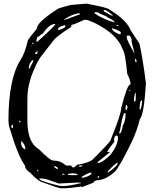

<svg xmlns="http://www.w3.org/2000/svg" viewBox="-20 -962 817 1031"><path d="M444.3 -942.4Q546.9 -923.8 564.5 -913.1Q662.1 -852.5 680.7 -800.8L728.5 -728.5Q745.1 -659.2 763.7 -514.6Q752.9 -345.7 731.4 -323.2Q715.8 -260.7 687.5 -200.2Q623 -67.4 596.7 -40Q544.9 5.9 501 5.9Q482.4 10.7 482.4 18.6L421.9 42L414.1 40Q355.5 48.8 323.2 48.8H305.7Q293.9 48.8 202.1 14.6Q179.7 5.9 143.6 -33.2Q114.3 -52.7 114.3 -72.3Q77.1 -125 41 -245.1Q27.3 -284.2 27.3 -293L25.4 -315.4Q25.4 -538.1 90.8 -641.6Q112.3 -671.9 129.9 -746.1Q137.7 -759.8 177.7 -807.6Q177.7 -841.8 284.2 -910.2Q284.2 -916 360.4 -935.5ZM537.1 -908.2V-901.4Q577.1 -877 585.9 -877V-878.9Q553.7 -908.2 542 -908.2ZM487.3 -892.6V-890.6Q534.2 -858.4 594.7 -841.8V-844.7Q585 -857.4 558.6 -867.2Q558.6 -873 517.6 -887.7Q509.8 -896.5 497.1 -896.5H490.2ZM325.2 -855.5Q331.1 -855.5 391.6 -878.9L408.2 -883.8V-890.6H407.2Q376 -890.6 325.2 -858.4ZM127 -427.7V-313.5Q127 -196.3 188.5 -161.1Q249 -99.6 266.6 -99.6Q306.6 -99.6 332 -74.2L343.8 -72.3L359.4 -74.2L371.1 -62.5H373Q380.9 -62.5 393.6 -77.1Q457 -86.9 478.5 -106.4Q574.2 -201.2 574.2 -210.9Q630.9 -349.6 630.9 -381.8Q663.1 -507.8 678.7 -507.8H680.7V-514.6Q680.7 -530.3 663.1 -566.4Q653.3 -677.7 637.7 -699.2Q609.4 -778.3 490.2 -837.9Q452.1 -855.5 441.4 -855.5H432.6Q375 -829.1 366.2 -829.1Q362.3 -829.1 362.3 -817.4Q283.2 -765.6 270.5 -749L205.1 -665Q181.6 -635.7 162.1 -586.9Q127 -508.8 127 -427.7ZM175.8 -739.3V-737.3H179.7Q277.3 -824.2 277.3 -833H275.4Q244.1 -833 210 -781.2Q204.1 -781.2 189.5 -766.6Q175.8 -766.6 175.8 -739.3ZM605.5 -824.2V-822.3H615.2V-824.2L610.4 -829.1ZM291 -801.8V-800.8H293.9Q332 -809.6 332 -824.2L330.1 -826.2H326.2Q291 -818.4 291 -801.8ZM581.1 -810.5Q581.1 -794.9 619.1 -778.3H624Q628.9 -778.3 628.9 -785.2Q628.9 -796.9 581.1 -810.5ZM660.2 -766.6V-760.7Q660.2 -749 701.2 -675.8H702.1V-677.7L687.5 -733.4Q687.5 -771.5 668 -771.5H665ZM152.3 -728.5V-726.6H159.2V-732.4H155.3ZM145.5 -716.8V-711.9L148.4 -714.8V-716.8ZM168.9 -677.7V-671.9H172.9V-670.9Q181.6 -670.9 181.6 -685.5V-687.5H179.7ZM706.1 -646.5 704.1 -644.5V-643.6L708 -627.9H712.9V-639.6ZM134.8 -603.5V-595.7L138.7 -591.8Q138.7 -596.7 157.2 -629.9L159.2 -639.6H155.3Q139.6 -627 134.8 -603.5ZM673.8 -477.5V-472.7H676.8L680.7 -475.6V-477.5ZM706.1 -463.9Q699.2 -442.4 699.2 -418V-416H701.2Q709 -418.9 709 -429.7V-455.1L708 -463.9ZM729.5 -379.9V-375H735.4Q743.2 -403.3 743.2 -418V-422.9H740.2Q731.4 -422.9 729.5 -379.9ZM654.3 -379.9V-371.1H660.2L665 -384.8L661.1 -398.4H660.2Q654.3 -398.4 654.3 -379.9ZM622.1 -245.1Q632.8 -245.1 639.6 -288.1Q654.3 -312.5 654.3 -349.6V-352.5L651.4 -356.4Q639.6 -356.4 624 -260.7L622.1 -258.8L620.1 -245.1ZM82 -309.6V-308.6L85.9 -304.7H86.9L90.8 -308.6V-309.6L86.9 -313.5H85.9ZM41 -288.1V-277.3L44.9 -274.4H47.9L49.8 -282.2V-289.1L45.9 -293ZM591.8 -212.9 594.7 -202.1Q555.7 -152.3 555.7 -145.5H564.5L565.4 -147.5H567.4L569.3 -145.5V-144.5L505.9 -92.8L503.9 -87.9H505.9L507.8 -85.9H509.8Q540 -96.7 574.2 -131.8Q606.4 -173.8 612.3 -209L613.3 -213.9V-222.7Q613.3 -231.4 606.4 -234.4H603.5Q596.7 -234.4 591.8 -212.9ZM93.8 -204.1V-190.4Q93.8 -172.9 111.3 -161.1H116.2V-165Q115.2 -183.6 95.7 -204.1ZM558.6 -40V-35.2H560.5Q612.3 -71.3 612.3 -87.9H608.4Q578.1 -65.4 558.6 -40ZM403.3 -69.3V-67.4H417L421.9 -72.3V-74.2H417Q404.3 -74.2 403.3 -69.3ZM270.5 -70.3Q270.5 -59.6 291 -53.7V-55.7Q291 -66.4 271.5 -70.3ZM179.7 -49.8V-44.9L182.6 -42H186.5V-44.9L181.6 -49.8ZM418.9 -12.7V-7.8H427.7Q471.7 -18.6 471.7 -35.2H468.8Q456.1 -35.2 418.9 -12.7ZM345.7 -28.3V-22.5L366.2 -21.5H396.5V-24.4Q396.5 -28.3 377.9 -31.2H366.2ZM312.5 -26.4 326.2 -21.5V-24.4Q325.2 -29.3 316.4 -29.3ZM503.9 -12.7V-7.8H509.8L514.6 -12.7L510.7 -15.6H507.8ZM191.4 -3.9V-1Q191.4 4.9 237.3 19.5Q296.9 37.1 314.5 37.1Q351.6 37.1 414.1 21.5V18.6H387.7L295.9 23.4L237.3 2.9Q213.9 -3.9 191.4 -3.9Z"/></svg>

Font: Love Ya Like A Sister
Style: Regular
Weight: 400
Designer: Kimberly Geswein
Foundry: Kimberly Geswein
Version: Version 1.002 2007